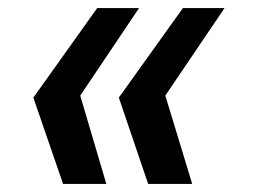

<svg xmlns="http://www.w3.org/2000/svg" viewBox="-20 -513 640 475"><path d="M136 -58 62.5 -271.5 220.5 -493H324L178.5 -276.5L243 -58ZM346.5 -58 274 -271.5 432.5 -493H535.5L389 -276.5L455.5 -58Z"/></svg>

Font: JuliaMono SemiBold
Style: Italic
Weight: 600
Italic angle: -9°
Monospace: yes
Designer: cormullion
Foundry: corm
Version: Version 0.056; ttfautohint (v1.8.4)